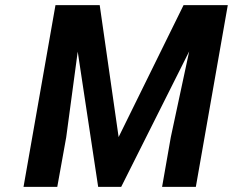

<svg xmlns="http://www.w3.org/2000/svg" viewBox="-20 -731 911 751"><path d="M370 -711H197L72 0H204L239 -194L284 -529L364 0H454L720 -530L648 -194L614 0H746L871 -711H698L444 -195Z"/></svg>

Font: Asimov
Style: NarIt
Weight: 500
Designer: Google
Version: Version 2.000980; 2014